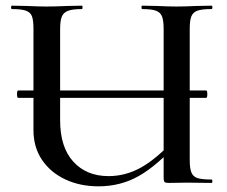

<svg xmlns="http://www.w3.org/2000/svg" viewBox="-20 -645 800 677"><path d="M40 -313Q40 -326 44 -326H707Q711 -326 711 -313Q711 -300 707 -300H44Q40 -300 40 -313ZM481 -613Q479 -613 479 -619Q479 -625 481 -625L532 -624Q576 -622 602 -622Q630 -622 674 -624L726 -625Q729 -625 729 -619Q729 -613 726 -613Q692 -613 676.5 -607.5Q661 -602 655 -588Q649 -574 649 -544V-81Q649 -51 655 -36.5Q661 -22 676.5 -17Q692 -12 726 -12Q729 -12 729 -6Q729 0 726 0L640 -1L576 0Q564 0 560.5 -3Q557 -6 557 -19V-542Q557 -572 551.5 -586.5Q546 -601 530.5 -607Q515 -613 481 -613ZM327 12Q262 12 210 -12.5Q158 -37 128 -81.5Q98 -126 98 -186V-544Q98 -574 92.5 -588Q87 -602 71 -607.5Q55 -613 22 -613Q19 -613 19 -619Q19 -625 22 -625L74 -624Q118 -622 144 -622Q173 -622 219 -624L269 -625Q271 -625 271 -619Q271 -613 269 -613Q236 -613 220 -607Q204 -601 198 -586.5Q192 -572 192 -542V-221Q192 -126 238.5 -75Q285 -24 363 -24Q423 -24 477.5 -54.5Q532 -85 597 -155L609 -144Q535 -62 470.5 -25Q406 12 327 12Z"/></svg>

Font: Cormorant Infant SemiBold
Style: Regular
Weight: 600
Designer: Christian Thalmann (Catharsis Fonts)
Foundry: Catharsis Fonts
Version: Version 4.000